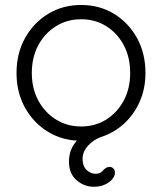

<svg xmlns="http://www.w3.org/2000/svg" viewBox="-20 -542 635 753"><path d="M490.5 -255.8Q490.5 -317.2 465.5 -364.5Q440.5 -411.8 397 -439.1Q353.5 -466.5 298 -466.5Q243.2 -466.5 199.4 -439.1Q155.5 -411.8 130.1 -364.5Q104.8 -317.2 104.8 -255.8Q104.8 -195.2 130.1 -148Q155.5 -100.8 199.4 -73.4Q243.2 -46 298 -46Q353.5 -46 397 -73.4Q440.5 -100.8 465.5 -148Q490.5 -195.2 490.5 -255.8ZM347.8 190.5Q310.2 190.5 280.4 164.8Q250.5 139 250.5 92.2Q250.5 63.5 260.5 41.5Q270.5 19.5 287 4.2Q303.5 -11 323 -21.6Q342.5 -32.2 362 -38.2Q351.8 -21.5 334.1 -9.2Q316.5 3 298 10Q226.5 10 169.1 -24.6Q111.8 -59.2 78.2 -119.5Q44.8 -179.8 44.8 -255.8Q44.8 -332.5 78.2 -392.8Q111.8 -453 169.1 -487.8Q226.5 -522.5 298 -522.5Q370.2 -522.5 427.2 -487.8Q484.2 -453 517.4 -392.8Q550.5 -332.5 550.5 -255.8Q550.5 -194.5 527.9 -143.4Q505.2 -92.2 465.8 -56.4Q426.2 -20.5 374.2 -4Q345.2 7 324.5 30.2Q303.8 53.5 303.8 80.8Q303.8 109 319.4 124.2Q335 139.5 354 139.5Q372 139.5 381 129.8Q387.8 121.5 395 117Q402.2 112.5 409.2 112.5Q419 112.5 424.9 119Q430.8 125.5 430.8 135Q430.8 148.8 419.5 161.8Q408.2 174.8 389.6 182.6Q371 190.5 347.8 190.5Z"/></svg>

Font: Quicksand Variable Light
Style: Regular
Weight: 300
Designer: Andrew Paglinawan
Foundry: Andrew Paglinawan
Version: Version 3.004